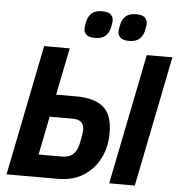

<svg xmlns="http://www.w3.org/2000/svg" viewBox="-60 -966 958 1023"><g transform="rotate(5 419.5 -455.0)"><path d="M13 0 153 -698H290L239 -446H348Q444 -446 492.5 -405Q541 -364 541 -267Q541 -190 509.5 -129.5Q478 -69 422 -34.5Q366 0 291 0ZM174 -120H298Q336 -120 357.5 -139Q379 -158 388 -200Q394 -231 396.5 -246.5Q399 -262 399 -272Q399 -298 384.5 -312Q370 -326 338 -326H215ZM562 0 702 -698H839L699 0ZM418 -765Q386 -765 372.5 -778Q359 -791 359 -810Q359 -815 360 -823Q361 -831 365 -849Q370 -874 388.5 -892Q407 -910 446 -910Q478 -910 491.5 -897Q505 -884 505 -865Q505 -860 504 -852Q503 -844 499 -826Q494 -801 475.5 -783Q457 -765 418 -765ZM600 -765Q568 -765 554.5 -778Q541 -791 541 -810Q541 -815 542 -823Q543 -831 547 -849Q552 -874 570.5 -892Q589 -910 628 -910Q660 -910 673.5 -897Q687 -884 687 -865Q687 -860 686 -852Q685 -844 681 -826Q676 -801 657.5 -783Q639 -765 600 -765Z"/></g></svg>

Font: IBM Plex Sans Condensed
Style: Bold Italic
Weight: 700
Width: 3
Italic angle: -11.31°
Designer: Mike Abbink, Paul van der Laan, Pieter van Rosmalen
Foundry: Bold Monday
Version: Version 3.201